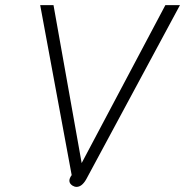

<svg xmlns="http://www.w3.org/2000/svg" viewBox="-20 -720 723 750"><path d="M251 -14Q251 -24 260 -36L137 -700H189L299 -83L626 -700H683L317 -20Q300 10 279 10Q271 10 263 5Q251 -3 251 -14Z"/></svg>

Font: Niramit ExtraLight
Style: Italic
Weight: 200
Italic angle: -10°
Designer: Katatrad Aksorn Co.,Ltd.
Foundry: Cadson Demak Co.,Ltd.
Version: Version 1.000; ttfautohint (v1.6)